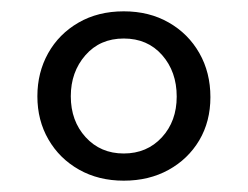

<svg xmlns="http://www.w3.org/2000/svg" viewBox="-20 -734 438 339"><path d="M198.5 -714Q243.5 -714 278 -694.2Q312.5 -674.5 332 -640.2Q351.5 -606 351.5 -562.5Q351.5 -519.5 331.8 -486.2Q312 -453 277.5 -434Q243 -415 198.5 -415Q154 -415 119.5 -434.5Q85 -454 65.5 -487.8Q46 -521.5 46 -564Q46 -606 65 -640Q84 -674 118.5 -694Q153 -714 198.5 -714ZM198.5 -666Q156.5 -666 130.8 -636.5Q105 -607 105 -564Q105 -520.5 131.2 -491.8Q157.5 -463 198.5 -463Q239.5 -463 265.8 -491.5Q292 -520 292 -563.5Q292 -607.5 266.2 -636.8Q240.5 -666 198.5 -666Z"/></svg>

Font: Fraunces 9pt SemiBold
Style: Regular
Weight: 600
Version: Version 1.000;[b76b70a41]